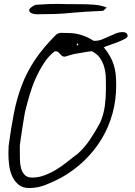

<svg xmlns="http://www.w3.org/2000/svg" viewBox="-20 -948 683 969"><path d="M22.5 -169.9Q22.5 -171.9 22.5 -177.2Q22.5 -182.6 22.9 -189.5Q23.4 -196.3 23.4 -201.7Q23.4 -207 23.4 -210Q35.2 -299.8 49.8 -375Q64.5 -450.2 89.8 -517.1Q115.2 -584 156.2 -645.5Q197.3 -707 261.7 -771.5Q274.4 -783.2 293.5 -782.2Q312.5 -781.2 329.1 -781.2Q360.4 -781.2 393.1 -770.5Q425.8 -759.8 452.1 -742.2H460.9Q478.5 -742.2 496.1 -749.5Q513.7 -756.8 530.8 -764.6Q547.9 -772.5 564.9 -779.3Q582 -786.1 599.6 -786.1Q609.4 -786.1 616.7 -781.7Q624 -777.3 624 -765.6Q624 -758.8 607.9 -750.5Q591.8 -742.2 570.3 -733.9Q548.8 -725.6 529.3 -719.2Q509.8 -712.9 503.9 -709Q522.5 -686.5 534.7 -665Q546.9 -643.6 554.2 -620.1Q561.5 -596.7 564 -571.8Q566.4 -546.9 566.4 -517.6Q566.4 -443.4 547.9 -375.5Q529.3 -307.6 493.7 -248Q458 -188.5 406.7 -138.7Q355.5 -88.9 290 -51.8Q252.9 -32.2 211.9 -15.6Q170.9 1 127.9 1Q94.7 1 74.2 -15.6Q53.7 -32.2 42 -57.6Q30.3 -83 26.4 -112.8Q22.5 -142.6 22.5 -169.9ZM80.1 -180.7Q80.1 -163.1 80.6 -140.6Q81.1 -118.2 86.4 -98.6Q91.8 -79.1 104.5 -65.4Q117.2 -51.8 142.6 -51.8Q173.8 -51.8 205.1 -63.5Q236.3 -75.2 265.1 -92.8Q293.9 -110.4 320.3 -131.8Q346.7 -153.3 371.1 -170.9Q407.2 -203.1 435.1 -245.1Q462.9 -287.1 485.4 -329.1Q502.9 -369.1 508.8 -411.6Q514.6 -454.1 514.6 -497.1Q514.6 -522.5 514.2 -551.3Q513.7 -580.1 506.8 -606.4Q500 -632.8 484.9 -654.8Q469.7 -676.8 443.4 -689.5Q437.5 -689.5 425.3 -687.5Q413.1 -685.5 399.4 -683.1Q385.7 -680.7 374 -678.7Q362.3 -676.8 356.4 -675.8Q355.5 -675.8 348.1 -673.8Q340.8 -671.9 332.5 -669.4Q324.2 -667 317.4 -665Q310.5 -663.1 308.6 -662.1H306.6Q296.9 -662.1 292 -666.5Q287.1 -670.9 283.2 -675.8Q279.3 -680.7 273.9 -685.1Q268.6 -689.5 258.8 -689.5H256.8Q225.6 -666 202.1 -629.9Q178.7 -593.8 160.6 -553.7Q142.6 -513.7 130.4 -472.2Q118.2 -430.7 109.4 -395.5Q106.4 -385.7 102.1 -359.9Q97.7 -334 93.3 -305.2Q88.9 -276.4 85 -250.5Q81.1 -224.6 80.1 -214.8ZM371.1 -728.5Q367.2 -728.5 367.2 -723.6Q367.2 -718.8 371.1 -718.8Q375 -718.8 375 -723.6Q375 -728.5 371.1 -728.5ZM127.9 -899.4Q129.9 -906.2 141.6 -914.1Q153.3 -921.9 160.2 -923.8Q206.1 -926.8 230.5 -927.7Q254.9 -928.7 274.9 -928.2Q294.9 -927.7 318.8 -927.2Q342.8 -926.8 387.7 -926.8Q420.9 -926.8 454.6 -924.3Q488.3 -921.9 518.6 -910.2L502 -894.5Q500 -892.6 457.5 -891.1Q415 -889.6 346.7 -883.8Q302.7 -878.9 256.3 -877.4Q210 -876 167 -876Q163.1 -876 155.8 -877Q148.4 -877.9 141.6 -880.4Q134.8 -882.8 130.4 -887.7Q126 -892.6 127.9 -899.4Z"/></svg>

Font: Cedarville Cursive
Style: Regular
Weight: 400
Designer: Kimberly Geswein
Foundry: Kimberly Geswein
Version: Version 1.001 2010